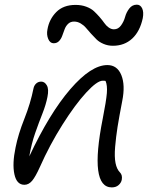

<svg xmlns="http://www.w3.org/2000/svg" viewBox="-20 -774 641 826"><path d="M210.9 -587.9Q195.3 -587.9 187.5 -606.4Q179.7 -625 184.1 -647Q191.4 -690.9 221.9 -721.9Q252.4 -752.9 305.2 -752.9Q330.6 -752.9 351.3 -745.1Q372.1 -737.3 384.5 -725.6Q397 -713.9 408.7 -700.4Q420.4 -687 428.5 -675.3Q436.5 -663.6 447.5 -655.8Q458.5 -647.9 470.2 -647.9Q488.8 -647.9 500.7 -664.6Q512.7 -681.2 518.1 -700.9Q523.4 -720.7 536.1 -737.3Q548.8 -753.9 568.8 -753.9Q584 -753.9 591.6 -738Q599.1 -722.2 594.2 -695.8Q582 -638.7 548.6 -607.9Q515.1 -577.1 465.8 -577.1Q444.3 -577.1 425.8 -585Q407.2 -592.8 395.5 -604.2Q383.8 -615.7 371.6 -629.2Q359.4 -642.6 349.9 -654.1Q340.3 -665.5 326.9 -673.3Q313.5 -681.2 298.8 -681.2Q283.2 -681.2 273.2 -671.6Q263.2 -662.1 258.1 -648.4Q252.9 -634.8 248 -620.8Q243.2 -606.9 234.1 -597.4Q225.1 -587.9 210.9 -587.9ZM460.9 32.2Q363.3 32.2 421.9 -263.2Q437 -339.8 439.7 -373.3Q442.4 -406.7 434.1 -425.8Q430.2 -426.8 421.9 -426.8Q397.9 -426.8 350.8 -375.7Q303.7 -324.7 248.5 -237.3Q193.4 -149.9 151.9 -56.2Q132.8 -13.7 118.2 3.7Q103.5 21 85 21Q51.8 21 42 -24.2Q32.2 -69.3 46.9 -139.2Q58.1 -195.8 84.7 -262.7Q111.3 -329.6 124 -393.1Q126.5 -406.2 135.5 -414.6Q144.5 -422.9 157.2 -422.9Q172.4 -422.9 181.6 -406.5Q190.9 -390.1 184.1 -356.9Q177.7 -323.7 162.6 -285.6Q147.5 -247.6 131.3 -201.4Q115.2 -155.3 106 -101.1Q192.9 -286.6 282.5 -390.4Q372.1 -494.1 441.9 -494.1Q484.4 -494.1 502 -450.9Q519.5 -407.7 505.9 -339.8Q492.7 -271.5 485.8 -228.5Q479 -185.5 475.3 -142.1Q471.7 -98.6 477.1 -72.3Q482.4 -45.9 496.1 -32.2Q507.3 -21 503.9 -1Q501.5 12.2 490.2 22.2Q479 32.2 460.9 32.2Z"/></svg>

Font: Shantell Sans Irregular Bouncy
Style: Italic
Weight: 300
Italic angle: -11.31°
Designer: Stephen Nixon, Anya Danilova, Shantell Martin
Foundry: Arrow Type
Version: Version 1.006;[9816181b4]